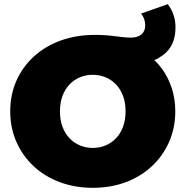

<svg xmlns="http://www.w3.org/2000/svg" viewBox="-20 -883 888 919"><path d="M424 16Q339 16 266.5 -11Q194 -38 141 -87.5Q88 -137 58.5 -204Q29 -271 29 -350Q29 -430 58.5 -496.5Q88 -563 142 -612.5Q196 -662 270.5 -689Q345 -716 434 -716Q487 -716 532 -709.5Q577 -703 608 -703Q638 -703 656.5 -718Q675 -733 675 -761Q675 -778 669.5 -793Q664 -808 655 -818L783 -863Q800 -841 810 -813.5Q820 -786 820 -752Q820 -663 760 -619Q741 -605 719 -595Q739 -576 756 -553Q786 -511 802.5 -460Q819 -409 819 -350Q819 -271 789.5 -204Q760 -137 707 -87.5Q654 -38 582 -11Q510 16 424 16ZM424 -175Q457 -175 485.5 -187Q514 -199 535.5 -221.5Q557 -244 569 -276.5Q581 -309 581 -350Q581 -391 569 -423.5Q557 -456 535.5 -478.5Q514 -501 485.5 -513Q457 -525 424 -525Q391 -525 362.5 -513Q334 -501 312.5 -478.5Q291 -456 279 -423.5Q267 -391 267 -350Q267 -309 279 -276.5Q291 -244 312.5 -221.5Q334 -199 362.5 -187Q391 -175 424 -175Z"/></svg>

Font: Montserrat Thin Black
Style: Regular
Weight: 900
Version: Version 9.000